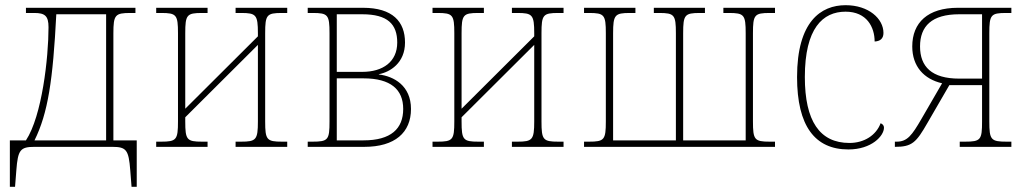

<svg xmlns="http://www.w3.org/2000/svg" viewBox="-20 -566 3957 740"><path d="M18 154H38L43 90C49 12 58 0 113 0H413C467 0 476 12 482 90L487 154H507V-25H417V-438C417 -509 424 -516 483 -516H502V-536H80V-516H112C153 -516 167 -505 167 -461C167 -344 142 -119 80 -25H18ZM113 -25C165 -130 184 -257 197 -511H389V-25Z M582 0H780V-20H759C700 -20 694 -27 694 -98V-114L974 -393V-98C974 -27 967 -20 909 -20H888V0H1087V-20H1067C1008 -20 1002 -27 1002 -98V-438C1002 -509 1008 -516 1067 -516H1087V-536H888V-516H909C967 -516 974 -509 974 -438V-426L694 -147V-438C694 -509 700 -516 759 -516H780V-536H582V-516H601C660 -516 666 -509 666 -438V-98C666 -27 660 -20 601 -20H582Z M1166 0H1384C1502 0 1564 -55 1564 -146C1564 -236 1498 -272 1440 -279V-280C1483 -288 1541 -323 1541 -402C1541 -483 1493 -536 1379 -536H1166V-516H1185C1244 -516 1250 -509 1250 -438V-98C1250 -27 1245 -20 1184 -20H1166ZM1278 -289V-511H1376C1474 -511 1511 -473 1511 -402C1511 -328 1456 -289 1376 -289ZM1278 -25V-264H1381C1486 -264 1534 -221 1534 -146C1534 -70 1487 -25 1381 -25Z M1647 0H1845V-20H1824C1765 -20 1759 -27 1759 -98V-114L2039 -393V-98C2039 -27 2032 -20 1974 -20H1953V0H2152V-20H2132C2073 -20 2067 -27 2067 -98V-438C2067 -509 2073 -516 2132 -516H2152V-536H1953V-516H1974C2032 -516 2039 -509 2039 -438V-426L1759 -147V-438C1759 -509 1765 -516 1824 -516H1845V-536H1647V-516H1666C1725 -516 1731 -509 1731 -438V-98C1731 -27 1725 -20 1666 -20H1647Z M2231 0H2967V-20H2947C2888 -20 2882 -27 2882 -98V-438C2882 -509 2888 -516 2947 -516H2967V-536H2768V-516H2789C2848 -516 2854 -509 2854 -438V-25H2613V-438C2613 -509 2619 -516 2678 -516H2697V-536H2500V-516H2520C2579 -516 2585 -509 2585 -438V-25H2343V-438C2343 -509 2350 -516 2408 -516H2429V-536H2231V-516H2250C2309 -516 2315 -509 2315 -438V-98C2315 -27 2309 -20 2250 -20H2231Z M3250 10C3339 10 3387 -42 3387 -74C3387 -82 3382 -88 3374 -91C3357 -45 3311 -15 3254 -15C3139 -15 3082 -100 3082 -269C3082 -457 3151 -521 3239 -521C3321 -521 3351 -461 3351 -406C3372 -407 3385 -417 3385 -439C3385 -494 3328 -546 3239 -546C3144 -546 3052 -483 3052 -269C3052 -80 3121 10 3250 10Z M3429 0C3495 0 3511 -16 3555 -93L3639 -238H3765V-98C3765 -27 3760 -20 3699 -20H3679V0H3878V-20H3860C3799 -20 3793 -27 3793 -98V-438C3793 -509 3799 -516 3858 -516H3878V-536H3672C3556 -536 3496 -479 3496 -387C3496 -310 3541 -261 3611 -245L3531 -107C3495 -45 3477 -20 3436 -20H3429ZM3677 -263C3571 -263 3526 -309 3526 -387C3526 -465 3571 -511 3677 -511H3765V-263Z"/></svg>

Font: Noto Serif SemiCondensed Thin
Style: Regular
Weight: 100
Width: 4
Designer: Monotype Design Team
Foundry: Monotype Imaging Inc.
Version: Version 2.015